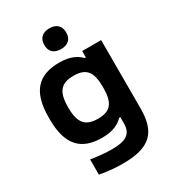

<svg xmlns="http://www.w3.org/2000/svg" viewBox="-218 -830 1028 1148"><g transform="rotate(-30 296.0 -255.5)"><path d="M542 -31V-500H411V-456H404C376 -483 337 -509 257 -509C113 -509 39 -435 39 -256V-244C39 -65 113 9 257 9C337 9 376 -17 404 -44H411V-1C411 69 373 98 273 98C228 98 171 92 128 85V190C190 201 237 205 285 205C478 205 542 134 542 -31ZM170 -248V-252C170 -359 206 -398 292 -398C377 -398 411 -359 411 -252V-248C411 -141 377 -102 292 -102C206 -102 170 -141 170 -248ZM233 -642C233 -600 259 -573 309 -573C357 -573 384 -600 384 -642V-645C384 -689 357 -716 309 -716C259 -716 233 -689 233 -645Z"/></g></svg>

Font: LT Wave Alt Bold
Style: Regular
Weight: 700
Designer: Daniel Lyons
Version: Version 2.5 (Glyphs App)